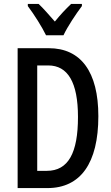

<svg xmlns="http://www.w3.org/2000/svg" viewBox="-20 -960 569 980"><path d="M215 -780H304C325 -825 368 -889 398 -929V-940H343C311 -909 292 -889 260 -850C230 -884 201 -918 177 -940H122V-929C155 -885 194 -823 215 -780ZM482 -367C482 -593 393 -714 229 -714H70V0H222C391 0 482 -127 482 -367ZM378 -363C378 -180 329 -88 219 -88H170V-626H226C326 -626 378 -540 378 -363Z"/></svg>

Font: Noto Sans Myanmar UI ExtraCondensed Medium
Style: Regular
Weight: 500
Width: 2
Designer: Monotype Design Team
Foundry: Monotype Imaging Inc.
Version: Version 2.103